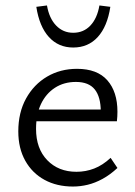

<svg xmlns="http://www.w3.org/2000/svg" viewBox="-20 -674 496 703"><path d="M247 9Q188 9 143 -15.5Q98 -40 72.5 -85.5Q47 -131 47 -193Q47 -262 75.5 -313.5Q104 -365 152.5 -393.5Q201 -422 262 -422Q336 -422 373 -380Q410 -338 410 -265Q410 -257 409.5 -247.5Q409 -238 408 -230H349V-265Q349 -319 327 -346.5Q305 -374 258 -374Q214 -374 181 -352.5Q148 -331 130 -293Q112 -255 112 -202Q112 -130 153 -87.5Q194 -45 260 -45Q294 -45 325 -57Q356 -69 385 -96L410 -59Q383 -34 355.5 -19Q328 -4 301 2.5Q274 9 247 9ZM85 -230 94 -273H399V-230ZM248 -500Q194 -500 159 -538.5Q124 -577 113 -649L152 -654Q160 -607 185.5 -580.5Q211 -554 248 -554Q286 -554 311 -580.5Q336 -607 344 -654L384 -649Q373 -577 338 -538.5Q303 -500 248 -500Z"/></svg>

Font: Ysabeau Office
Style: Regular
Weight: 400
Designer: Christian Thalmann (Catharsis Fonts)
Version: Version 2.001;gftools[0.9.30]; featfreeze: tnum,lnum,ss02